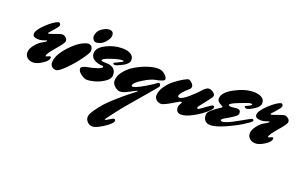

<svg xmlns="http://www.w3.org/2000/svg" viewBox="-97 -875 2604 1666"><g transform="rotate(20 1205.0 -42.5)"><path d="M242 -373Q249 -373 255 -366.5Q261 -360 261 -351.5Q261 -343 251 -330Q212 -282 199.5 -269.5Q187 -257 187 -253Q187 -249 193.5 -249Q200 -249 247 -266.5Q294 -284 309 -284Q324 -284 340 -271.5Q356 -259 356 -239.5Q356 -220 295 -150.5Q234 -81 234 -60Q234 -56 237 -56Q242 -56 255 -62.5Q268 -69 271 -69Q282 -69 282 -61Q282 -30 233 1Q184 32 150.5 32Q117 32 96 13.5Q75 -5 75 -36Q75 -67 105.5 -105.5Q136 -144 168.5 -160Q201 -176 201 -186Q201 -189 200 -190Q156 -172 128 -172Q73 -172 73 -204Q73 -241 137 -301Q201 -361 242 -373Z M590 -233Q590 -286 545 -286Q473 -273 389.5 -184Q306 -95 306 -25Q306 -3 321 11.5Q336 26 360 26Q384 26 442 -32Q500 -90 545 -153Q590 -216 590 -233ZM608 -318Q591 -318 581 -330Q571 -342 569 -354L568 -365Q573 -413 611 -438Q649 -463 677 -463Q718 -463 718 -422Q718 -396 687 -359.5Q656 -323 608 -318Z M729 -147Q687 -147 652.5 -166Q618 -185 618 -224Q618 -275 690 -312Q762 -349 839 -349Q887 -349 917 -331.5Q947 -314 946.5 -279.5Q946 -245 894.5 -217.5Q843 -190 826 -190Q809 -190 809 -197Q809 -204 815.5 -207.5Q822 -211 844 -221Q866 -231 876 -237.5Q886 -244 886 -248Q886 -252 877 -252Q844 -252 773.5 -228.5Q703 -205 703 -190Q703 -181 743 -181Q842 -181 842 -102Q842 -67 800 -38.5Q758 -10 714 2Q670 14 643.5 14Q617 14 585 -10Q553 -34 553 -58Q553 -82 616 -93Q644 -97 690 -111.5Q736 -126 736 -139Q736 -147 729 -147Z M1195 -188Q1158 -181 1091.5 -140Q1025 -99 1025 -76Q1025 -66 1035 -66Q1071 -66 1203 -152Q1210 -156 1218 -163Q1233 -176 1239.5 -176Q1246 -176 1251 -168.5Q1256 -161 1256 -153.5Q1256 -146 1246.5 -135.5Q1237 -125 1131 0.5Q1025 126 1015.5 136.5Q1006 147 958 210Q905 280 905 283Q905 286 910 286Q915 286 943 268.5Q971 251 978 250Q993 251 993 263Q993 290 925 334Q857 378 827 378Q797 378 778 358.5Q759 339 758 314.5Q757 290 788.5 245Q820 200 847.5 169.5Q875 139 915.5 102.5Q956 66 987 40Q1065 -24 1079 -33Q1089 -40 1089 -43.5Q1089 -47 1085.5 -47Q1082 -47 1028.5 -18Q975 11 948.5 11Q922 11 896 -11.5Q870 -34 870 -62Q870 -107 905 -151Q940 -195 990.5 -224.5Q1041 -254 1094.5 -272Q1148 -290 1188.5 -290Q1229 -290 1255 -265.5Q1281 -241 1281 -222.5Q1281 -204 1195 -188Z M1747 -151Q1761 -151 1761 -136Q1761 -121 1717 -83.5Q1673 -46 1612.5 -14Q1552 18 1513 18Q1464 18 1464 -35Q1464 -48 1474 -63.5Q1484 -79 1484 -81Q1484 -87 1477 -87Q1470 -87 1467.5 -86Q1465 -85 1433 -66Q1342 -10 1317 -10Q1292 -10 1273.5 -26.5Q1255 -43 1255 -64Q1255 -106 1285 -150Q1315 -194 1354 -224Q1393 -254 1426.5 -273Q1460 -292 1472 -292Q1484 -292 1502 -275Q1520 -258 1520 -242.5Q1520 -227 1509 -218Q1435 -153 1435 -128Q1435 -115 1447 -115Q1476 -115 1530 -162.5Q1584 -210 1618 -249Q1645 -277 1665 -277Q1685 -277 1704.5 -262.5Q1724 -248 1724 -236.5Q1724 -225 1719 -216.5Q1714 -208 1679 -163.5Q1644 -119 1634.5 -107Q1625 -95 1625 -87Q1625 -79 1629 -79Q1633 -79 1636.5 -79.5Q1640 -80 1661.5 -95Q1683 -110 1707 -128Q1738 -151 1747 -151Z M1903 -194 1952 -199Q1986 -199 1986 -165Q1986 -147 1953 -125Q1920 -103 1886.5 -84.5Q1853 -66 1853 -56Q1853 -49 1869 -47Q1904 -47 2002 -103Q2100 -159 2107 -159Q2121 -159 2121 -145Q2120 -135 2057.5 -95.5Q1995 -56 1911.5 -19.5Q1828 17 1784 17Q1715 17 1715 -56Q1715 -77 1743.5 -102Q1772 -127 1800.5 -145Q1829 -163 1829 -167.5Q1829 -172 1815 -178Q1773 -196 1773 -226Q1773 -282 1866.5 -332.5Q1960 -383 2040 -383Q2084 -383 2113 -366.5Q2142 -350 2142 -316.5Q2142 -283 2095.5 -254Q2049 -225 2029 -225Q2021 -225 2014.5 -229Q2008 -233 2008 -238Q2008 -243 2035.5 -254.5Q2063 -266 2063 -276Q2063 -281 2048.5 -281Q2034 -281 1954 -249.5Q1874 -218 1874 -205Q1874 -194 1903 -194Z M2296 -373Q2303 -373 2309 -366.5Q2315 -360 2315 -351.5Q2315 -343 2305 -330Q2266 -282 2253.5 -269.5Q2241 -257 2241 -253Q2241 -249 2247.5 -249Q2254 -249 2301 -266.5Q2348 -284 2363 -284Q2378 -284 2394 -271.5Q2410 -259 2410 -239.5Q2410 -220 2349 -150.5Q2288 -81 2288 -60Q2288 -56 2291 -56Q2296 -56 2309 -62.5Q2322 -69 2325 -69Q2336 -69 2336 -61Q2336 -30 2287 1Q2238 32 2204.5 32Q2171 32 2150 13.5Q2129 -5 2129 -36Q2129 -67 2159.5 -105.5Q2190 -144 2222.5 -160Q2255 -176 2255 -186Q2255 -189 2254 -190Q2210 -172 2182 -172Q2127 -172 2127 -204Q2127 -241 2191 -301Q2255 -361 2296 -373Z"/></g></svg>

Font: Mrs Sheppards
Style: Regular
Weight: 400
Version: Version 1.000